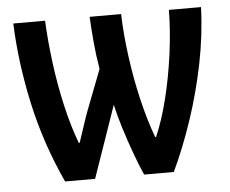

<svg xmlns="http://www.w3.org/2000/svg" viewBox="-44 -593 772 644"><g transform="rotate(-5 342.0 -271.5)"><path d="M655 -543Q652 -450 632.5 -353.5Q613 -257 582.5 -166.5Q552 -76 516 0H416Q401 -34 385.5 -76.5Q370 -119 356.5 -162.5Q343 -206 335 -242L251 0H150Q89 -132 58.5 -271Q28 -410 23 -543H130Q133 -477 142.5 -402.5Q152 -328 168.5 -255.5Q185 -183 207 -125H210Q218 -148 228 -179Q238 -210 246 -231L298 -366Q290 -413 286 -458.5Q282 -504 280 -543H386Q388 -476 398 -401Q408 -326 425 -253.5Q442 -181 464 -122H467Q490 -175 507.5 -245Q525 -315 535.5 -392Q546 -469 547 -543Z"/></g></svg>

Font: Noto Sans ExtraCondensed SemiBold
Style: Regular
Weight: 600
Width: 2
Designer: Monotype Design Team
Foundry: Monotype Imaging Inc.
Version: Version 2.013; ttfautohint (v1.8.4.7-5d5b)